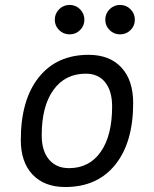

<svg xmlns="http://www.w3.org/2000/svg" viewBox="-20 -750 626 780"><path d="M245.1 9.8Q160.2 9.8 112.3 -40.8Q64.5 -91.3 64.5 -181.2Q64.5 -344.2 137.5 -435.8Q210.4 -527.3 339.8 -527.3Q425.3 -527.3 473.1 -475.8Q521 -424.3 521 -331.5Q521 -170.9 448 -80.6Q375 9.8 245.1 9.8ZM260.3 -66.9Q342.8 -66.9 389.2 -133.1Q435.5 -199.2 435.5 -317.4Q435.5 -379.9 407.5 -415.3Q379.4 -450.7 328.6 -450.7Q244.6 -450.7 197 -384.5Q149.4 -318.4 149.4 -200.2Q149.4 -137.2 179 -102.1Q208.5 -66.9 260.3 -66.9ZM262.7 -610.4Q237.8 -610.4 220.2 -627.7Q202.6 -645 202.6 -669.9Q202.6 -694.8 220.2 -712.4Q237.8 -730 262.7 -730Q287.6 -730 305.2 -712.4Q322.8 -694.8 322.8 -669.9Q322.8 -645 305.2 -627.7Q287.6 -610.4 262.7 -610.4ZM467.8 -610.4Q442.9 -610.4 425.3 -627.7Q407.7 -645 407.7 -669.9Q407.7 -694.8 425.3 -712.4Q442.9 -730 467.8 -730Q492.7 -730 510.3 -712.4Q527.8 -694.8 527.8 -669.9Q527.8 -645 510.3 -627.7Q492.7 -610.4 467.8 -610.4Z"/></svg>

Font: CaskaydiaCove NFP SemiLight
Style: Italic
Weight: 350
Italic angle: -10°
Designer: Aaron Bell
Foundry: Saja Typeworks
Version: Version 2111.001; VTT 6.35;Nerd Fonts 3.1.1